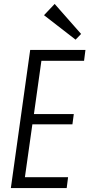

<svg xmlns="http://www.w3.org/2000/svg" viewBox="-20 -953 453 973"><path d="M91 -55H325L318 0H35L133 -700H413L406 -645H175L196 -689L148 -347L136 -375H354L347 -323H129L148 -351L100 -11ZM391 -781 363 -752 203 -876 257 -933Z"/></svg>

Font: Pathway Extreme Condensed ExtraLight
Style: Italic
Weight: 250
Width: 3
Italic angle: -8°
Version: Version 1.001;gftools[0.9.26]